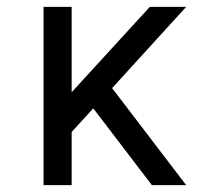

<svg xmlns="http://www.w3.org/2000/svg" viewBox="-20 -540 640 560"><path d="M107 0V-520H189V-271L417 -520H523L307 -283L523 0H423L252 -224L189 -155V0Z"/></svg>

Font: Iosevka Meiseki Sans
Style: Regular
Weight: 400
Monospace: yes
Designer: Belleve Invis
Foundry: Belleve Invis
Version: Version 11.2.6; ttfautohint (v1.8.4)